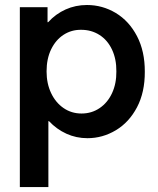

<svg xmlns="http://www.w3.org/2000/svg" viewBox="-20 -550 637 775"><path d="M60.1 -521H171.9V-460.4H174.3Q204.6 -493.7 244.6 -511.7Q284.7 -529.8 331.1 -529.8Q393.6 -529.8 447.3 -497.6Q501 -465.3 533 -404.1Q564.9 -342.8 564.5 -260.3Q564.9 -177.7 533 -116.9Q501 -56.2 447.5 -24.2Q394 7.8 333 7.8Q287.6 7.8 248 -10.3Q208.5 -28.3 177.7 -61H175.3V205.1H60.1ZM449.7 -261.7Q450.2 -311.5 432.1 -349.9Q414.1 -388.2 381.6 -408.9Q349.1 -429.7 307.6 -429.7Q268.6 -430.2 236.8 -409.7Q205.1 -389.2 186.5 -351.1Q168 -313 168 -261.7Q168 -212.9 186.3 -174.3Q204.6 -135.7 236.6 -113.8Q268.6 -91.8 309.1 -91.8Q350.1 -91.8 382.3 -113.8Q414.6 -135.7 432.4 -174.3Q450.2 -212.9 449.7 -261.7Z"/></svg>

Font: Reddit Sans SemiBold
Style: Regular
Weight: 600
Designer: Stephen Hutchings
Foundry: Reddit
Version: Version 1.013